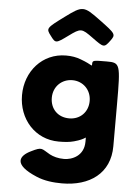

<svg xmlns="http://www.w3.org/2000/svg" viewBox="-68 -880 879 1207"><g transform="rotate(5 371.0 -276.5)"><path d="M219 -643C252 -598 255 -599 329 -653C403 -707 408 -707 482 -653C556 -599 559 -598 593 -643C626 -687 623 -690 516 -769C409 -848 402 -848 295 -769C188 -690 185 -687 219 -643ZM207 247C258 269 316 275 369 275C544 275 671 186 671 14V-250C671 -506 668 -513 583 -513C497 -513 494 -512 493 -490C493 -468 498 -483 419 -512C391 -523 360 -528 326 -528C176 -528 71 -406 71 -256C71 -106 176 15 326 15C361 15 394 13 422 5C500 -16 494 -36 494 -18V1C494 92 418 121 369 121C331 121 301 112 278 100C222 69 228 56 158 91C87 125 53 182 207 247ZM259 -256C259 -327 312 -377 379 -377C445 -377 498 -327 498 -256C498 -186 448 -136 379 -136C307 -136 259 -186 259 -256Z"/></g></svg>

Font: Hussar Print
Style: Bold
Weight: 700
Foundry: Cannot Into Space Fonts
Version: Version 2.00